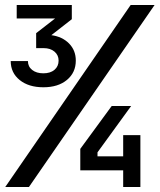

<svg xmlns="http://www.w3.org/2000/svg" viewBox="-20 -750 640 770"><path d="M154 -400Q95 -400 59 -429Q23 -458 23 -505H92Q92 -483 109 -469.5Q126 -456 154 -456Q182 -456 198.5 -470Q215 -484 215 -507Q215 -529 198.5 -543Q182 -557 155 -557H125V-617L201 -676H47V-730H268V-673L186 -609Q230 -603 257 -575.5Q284 -548 284 -507Q284 -459 248.5 -429.5Q213 -400 154 -400ZM1 0 504 -730H600L96 0ZM474 0V-67H302V-153L428 -325H506L371 -139V-123H474V-208H543V0Z"/></svg>

Font: Pitagon Sans Mono SemiBold
Style: Regular
Weight: 600
Monospace: yes
Designer: Travis Tran
Foundry: Pitagon
Version: Version 1.001; ttfautohint (v1.8.4.7-5d5b);gftools[0.9.26]